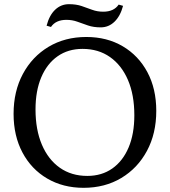

<svg xmlns="http://www.w3.org/2000/svg" viewBox="-20 -883 813 919"><path d="M380 16Q282 16 206 -28.5Q130 -73 87.5 -153Q45 -233 45 -338Q45 -446 89.5 -529Q134 -612 212.5 -659Q291 -706 393 -706Q492 -706 567.5 -661.5Q643 -617 685.5 -537.5Q728 -458 728 -352Q728 -244 683.5 -161Q639 -78 560.5 -31Q482 16 380 16ZM398 -41Q467 -41 517.5 -76.5Q568 -112 595.5 -177Q623 -242 623 -331Q623 -429 592.5 -500Q562 -571 506.5 -610Q451 -649 375 -649Q306 -649 255.5 -613.5Q205 -578 177.5 -513Q150 -448 150 -359Q150 -262 180.5 -190.5Q211 -119 266.5 -80Q322 -41 398 -41ZM462 -752Q428 -752 401.5 -761Q375 -770 350.5 -779Q326 -788 298 -788Q247 -788 224 -754L203 -760Q216 -810 244 -836.5Q272 -863 310 -863Q345 -863 371 -854Q397 -845 421.5 -836Q446 -827 474 -827Q525 -827 548 -861L569 -855Q556 -806 528 -779Q500 -752 462 -752Z"/></svg>

Font: Platypi Light Light
Style: Regular
Weight: 300
Version: Version 1.200